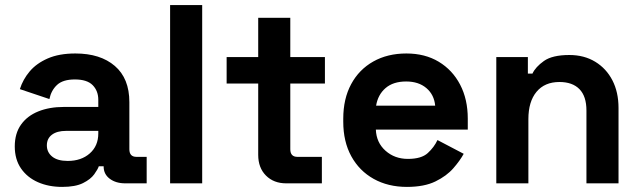

<svg xmlns="http://www.w3.org/2000/svg" viewBox="-20 -720 2515 754"><path d="M224 14Q171 14 129 -4.5Q87 -23 62.5 -58.5Q38 -94 38 -145Q38 -196 62.5 -230.5Q87 -265 130.5 -282.5Q174 -300 230 -300H366V-328Q366 -363 344 -385.5Q322 -408 274 -408Q227 -408 204 -386.5Q181 -365 174 -331L58 -370Q70 -408 96.5 -439.5Q123 -471 167.5 -490.5Q212 -510 276 -510Q374 -510 431 -461Q488 -412 488 -319V-134Q488 -104 516 -104H556V0H472Q435 0 411 -18Q387 -36 387 -66V-67H368Q364 -55 350 -35.5Q336 -16 306 -1Q276 14 224 14ZM246 -88Q299 -88 332.5 -117.5Q366 -147 366 -196V-206H239Q204 -206 184 -191Q164 -176 164 -149Q164 -122 185 -105Q206 -88 246 -88Z M648 0V-700H774V0Z M1104 0Q1055 0 1024.5 -30.5Q994 -61 994 -112V-392H870V-496H994V-650H1120V-496H1256V-392H1120V-134Q1120 -104 1148 -104H1244V0Z M1578 14Q1504 14 1447.5 -17.5Q1391 -49 1359.5 -106.5Q1328 -164 1328 -242V-254Q1328 -332 1359 -389.5Q1390 -447 1446 -478.5Q1502 -510 1576 -510Q1649 -510 1703 -477.5Q1757 -445 1787 -387.5Q1817 -330 1817 -254V-211H1456Q1458 -160 1494 -128Q1530 -96 1582 -96Q1635 -96 1660 -119Q1685 -142 1698 -170L1801 -116Q1787 -90 1760.5 -59.5Q1734 -29 1690 -7.5Q1646 14 1578 14ZM1457 -305H1689Q1685 -348 1654.5 -374Q1624 -400 1575 -400Q1524 -400 1494 -374Q1464 -348 1457 -305Z M1929 0V-496H2053V-431H2071Q2083 -457 2116 -480.5Q2149 -504 2216 -504Q2274 -504 2317.5 -477.5Q2361 -451 2385 -404.5Q2409 -358 2409 -296V0H2283V-286Q2283 -342 2255.5 -370Q2228 -398 2177 -398Q2119 -398 2087 -359.5Q2055 -321 2055 -252V0Z"/></svg>

Font: Space Grotesk Light
Style: Bold
Weight: 700
Version: Version 2.000